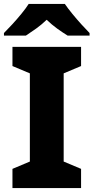

<svg xmlns="http://www.w3.org/2000/svg" viewBox="-30 -951 473 971"><path d="M380 0H33V-97L121 -134V-580L33 -617V-714H380V-617L292 -580V-134L380 -97ZM298 -931Q313 -909 335.5 -881.5Q358 -854 381.5 -828Q405 -802 423 -784V-771H312Q286 -787 259 -806.5Q232 -826 206 -851Q180 -826 153.5 -807Q127 -788 101 -771H-10V-784Q9 -803 32.5 -828.5Q56 -854 78.5 -881.5Q101 -909 115 -931Z"/></svg>

Font: Noto Sans Devanagari ExtraBold
Style: Regular
Weight: 800
Version: Version 2.003